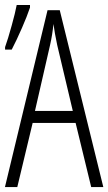

<svg xmlns="http://www.w3.org/2000/svg" viewBox="-20 -755 437 775"><path d="M0.5 -564.9Q11.7 -595.7 27.3 -652.3Q41.5 -703.1 47.4 -734.9H101.1V-724.6Q88.9 -688.5 68.8 -642.6Q46.4 -591.3 27.3 -554.7H0.5ZM273.9 -307.1 210.9 -573.2Q200.2 -623.5 195.8 -658.2Q191.4 -613.8 182.1 -573.2L121.1 -307.1ZM348.1 0 285.2 -258.8H111.8L49.8 0H0L171.9 -713.9H221.2L397 0Z"/></svg>

Font: Germano
Style: Regular
Weight: 300
Width: 3
Foundry: Ascender Corporation
Version: Version 1.10; ttfautohint (v1.5)